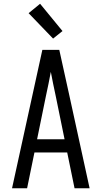

<svg xmlns="http://www.w3.org/2000/svg" viewBox="-20 -1000 540 1020"><path d="M44 0 205 -735H295L349 -490L456 0H376L337 -190H163L124 0ZM323 -260 276 -490Q269 -522 262.5 -554Q256 -586 250 -618Q244 -586 237.5 -554Q231 -522 224 -490L177 -260ZM262 -795 132 -930 193 -980 312 -835Z"/></svg>

Font: Iosevka Fuck
Style: Regular
Weight: 400
Monospace: yes
Designer: Belleve Invis
Foundry: Belleve Invis
Version: Version 28.0.7; ttfautohint (v1.8.3)